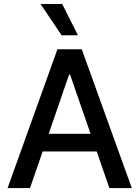

<svg xmlns="http://www.w3.org/2000/svg" viewBox="-20 -958 709 978"><path d="M18.6 0 272.5 -707H396.5L651.4 0H537.1L472.7 -186.5H197.3L132.8 0ZM441.4 -276.4 336.9 -578.1H332L228 -276.4ZM186.5 -937.5H296.9L377 -778.3H293.9Z"/></svg>

Font: Pretendard Medium
Style: Regular
Weight: 500
Designer: Base glyphs from Inter by Rasmus Andersson; Hangeul glyphs from Noto Sans CJK(Source Han Sans) by Jang Soo-young and Kan
Foundry: Kil Hyung-jin
Version: Version 1.309